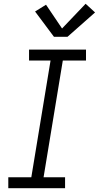

<svg xmlns="http://www.w3.org/2000/svg" viewBox="-20 -998 524 1018"><path d="M24 0V-58H146L248 -677H134V-735H436V-677H313L211 -58H325V0ZM266 -803 166 -937 224 -973 309 -847 434 -978 484 -932 338 -803Z"/></svg>

Font: Iosevka Etoile Light Oblique
Style: Regular
Weight: 300
Italic angle: -9°
Designer: Belleve Invis
Foundry: Belleve Invis
Version: Version 15.5.2; ttfautohint (v1.8.4)